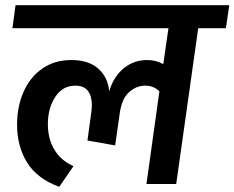

<svg xmlns="http://www.w3.org/2000/svg" viewBox="-20 -711 906 742"><path d="M853 -602H746L661 0H546L596 -358Q574 -380 541 -380Q507 -380 479 -355Q451 -330 443 -275L425 -149L318 -168L333 -278Q335 -296 335 -305Q335 -340 319.5 -360Q304 -380 271 -380Q222 -380 193.5 -336.5Q165 -293 165 -231Q165 -174 190.5 -132Q216 -90 264 -69L209 11Q124 -20 85 -82.5Q46 -145 46 -229Q46 -299 71 -356Q96 -413 143.5 -446Q191 -479 256 -479Q322 -479 359.5 -446Q397 -413 402 -358Q419 -415 458 -447Q497 -479 549 -479Q584 -479 611 -463L631 -602H28L40 -691H866Z"/></svg>

Font: FiraGO Medium
Style: Italic
Weight: 500
Italic angle: -8°
Designer: bBox Type GmbH
Foundry: bBox Type GmbH
Version: Version 1.001